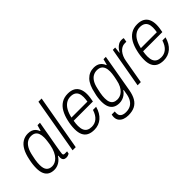

<svg xmlns="http://www.w3.org/2000/svg" viewBox="-2 -1456 2372 2372"><g transform="rotate(-45 1184.0 -270.0)"><path d="M176 12Q130 12 97.5 -6.5Q65 -25 48 -63.5Q31 -102 31 -161Q31 -193 35 -227.5Q39 -262 47 -297Q63 -378 92.5 -431.5Q122 -485 164.5 -511.5Q207 -538 260 -538Q295 -538 320 -528Q345 -518 362.5 -498.5Q380 -479 390 -451H396L418 -526H461L440 -408Q436 -381 428.5 -340.5Q421 -300 413 -255Q405 -210 398 -169.5Q391 -129 386.5 -100Q382 -71 382 -62Q382 -51 387.5 -45Q393 -39 406 -39H448L441 -5Q432 0 418 5Q404 10 388 10Q363 10 348 -3Q333 -16 332 -43Q331 -50 332 -58.5Q333 -67 334 -77L328 -79Q302 -36 262 -12Q222 12 176 12ZM189 -38Q212 -38 236.5 -48.5Q261 -59 284.5 -83Q308 -107 326.5 -146.5Q345 -186 356 -243Q360 -268 363 -289Q366 -310 367.5 -327Q369 -344 369 -359Q369 -401 358 -430Q347 -459 324 -473.5Q301 -488 265 -488Q229 -488 198.5 -469.5Q168 -451 144.5 -410Q121 -369 108 -302Q101 -271 96.5 -245.5Q92 -220 90.5 -199.5Q89 -179 89 -160Q89 -96 114.5 -67Q140 -38 189 -38Z M505 0 631 -723H687L560 0Z M875 12Q819 12 781.5 -7.5Q744 -27 725.5 -67Q707 -107 707 -166Q707 -201 711.5 -236Q716 -271 724 -304Q740 -374 769.5 -426.5Q799 -479 846 -508.5Q893 -538 958 -538Q1014 -538 1050.5 -517.5Q1087 -497 1105 -458Q1123 -419 1123 -364Q1123 -338 1119 -309Q1115 -280 1109 -249H773Q769 -227 767 -206.5Q765 -186 765 -167Q765 -121 778 -92.5Q791 -64 816.5 -50.5Q842 -37 879 -37Q905 -37 928.5 -45Q952 -53 972.5 -70Q993 -87 1009 -113.5Q1025 -140 1036 -175H1091Q1079 -130 1058.5 -95Q1038 -60 1010.5 -36.5Q983 -13 949 -0.5Q915 12 875 12ZM781 -296H1060Q1063 -316 1065 -334.5Q1067 -353 1067 -369Q1067 -409 1055 -435.5Q1043 -462 1018.5 -475.5Q994 -489 955 -489Q912 -489 877 -465.5Q842 -442 818 -398.5Q794 -355 781 -296Z M1300 183Q1259 183 1226 170.5Q1193 158 1173.5 132.5Q1154 107 1154 69Q1154 62 1155 52Q1156 42 1159 29H1213Q1212 37 1211.5 43.5Q1211 50 1211 57Q1211 85 1223 102Q1235 119 1256.5 126.5Q1278 134 1304 134Q1350 134 1383 117.5Q1416 101 1437.5 67Q1459 33 1468 -18Q1471 -35 1473.5 -50.5Q1476 -66 1479 -81H1472Q1453 -53 1429 -35.5Q1405 -18 1379 -10Q1353 -2 1327 -2Q1281 -2 1248.5 -20.5Q1216 -39 1199 -77Q1182 -115 1182 -173Q1182 -206 1186.5 -240Q1191 -274 1200 -307Q1224 -426 1278 -482Q1332 -538 1411 -538Q1463 -538 1495.5 -515Q1528 -492 1544 -450H1551L1571 -526H1612L1526 -31Q1513 43 1485.5 90Q1458 137 1412.5 160Q1367 183 1300 183ZM1342 -52Q1364 -52 1388 -60.5Q1412 -69 1434.5 -89.5Q1457 -110 1475 -144.5Q1493 -179 1503 -231Q1509 -257 1513 -280Q1517 -303 1519.5 -323.5Q1522 -344 1522 -361Q1522 -403 1510.5 -431Q1499 -459 1476 -473.5Q1453 -488 1416 -488Q1381 -488 1350.5 -471.5Q1320 -455 1297 -418Q1274 -381 1261 -318Q1254 -288 1249 -262.5Q1244 -237 1242 -215Q1240 -193 1240 -173Q1240 -131 1251.5 -104.5Q1263 -78 1285.5 -65Q1308 -52 1342 -52Z M1641 0 1734 -526H1775L1766 -444H1771Q1783 -468 1801 -489Q1819 -510 1843 -524Q1867 -538 1898 -538Q1910 -538 1919 -536.5Q1928 -535 1932 -533L1923 -479H1896Q1868 -479 1844.5 -466.5Q1821 -454 1802.5 -432Q1784 -410 1771 -380Q1758 -350 1752 -314L1697 0Z M2088 12Q2032 12 1994.5 -7.5Q1957 -27 1938.5 -67Q1920 -107 1920 -166Q1920 -201 1924.5 -236Q1929 -271 1937 -304Q1953 -374 1982.5 -426.5Q2012 -479 2059 -508.5Q2106 -538 2171 -538Q2227 -538 2263.5 -517.5Q2300 -497 2318 -458Q2336 -419 2336 -364Q2336 -338 2332 -309Q2328 -280 2322 -249H1986Q1982 -227 1980 -206.5Q1978 -186 1978 -167Q1978 -121 1991 -92.5Q2004 -64 2029.5 -50.5Q2055 -37 2092 -37Q2118 -37 2141.5 -45Q2165 -53 2185.5 -70Q2206 -87 2222 -113.5Q2238 -140 2249 -175H2304Q2292 -130 2271.5 -95Q2251 -60 2223.5 -36.5Q2196 -13 2162 -0.5Q2128 12 2088 12ZM1994 -296H2273Q2276 -316 2278 -334.5Q2280 -353 2280 -369Q2280 -409 2268 -435.5Q2256 -462 2231.5 -475.5Q2207 -489 2168 -489Q2125 -489 2090 -465.5Q2055 -442 2031 -398.5Q2007 -355 1994 -296Z"/></g></svg>

Font: Archivo SemiCondensed ExtraLight
Style: Italic
Weight: 250
Width: 4
Italic angle: -10°
Designer: Hector Gatti
Foundry: Omnibus-Type
Version: Version 2.001